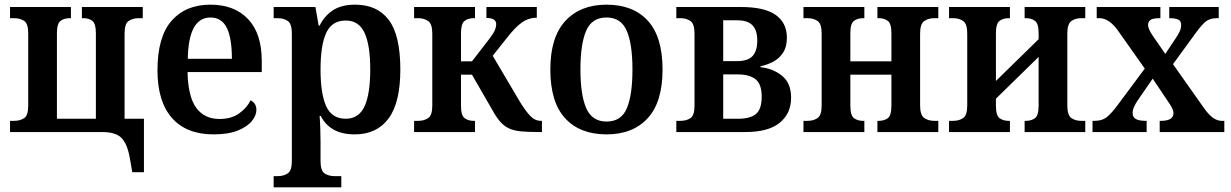

<svg xmlns="http://www.w3.org/2000/svg" viewBox="-20 -566 5275 823"><path d="M547 172 536 109Q525 49 500 24.5Q475 0 418 0H23V-48H41Q66 -48 83.5 -59.5Q101 -71 101 -114V-422Q101 -465 83.5 -476.5Q66 -488 41 -488H23V-536H284V-488H278Q255 -488 239.5 -476.5Q224 -465 224 -423V-57H391V-423Q391 -465 376 -476.5Q361 -488 338 -488H331V-536H592V-488H574Q550 -488 532 -476.5Q514 -465 514 -422V-57H597V172Z M895 10Q779 10 717 -60.5Q655 -131 655 -265Q655 -408 715.5 -477Q776 -546 882 -546Q985 -546 1043.5 -484Q1102 -422 1102 -305V-257H784Q786 -152 821 -104Q856 -56 921 -56Q971 -56 1004.5 -79.5Q1038 -103 1054 -136Q1079 -124 1079 -95Q1079 -71 1059.5 -47Q1040 -23 999.5 -6.5Q959 10 895 10ZM974 -314Q974 -403 952 -447Q930 -491 882 -491Q788 -491 785 -314Z M1153 237V189H1171Q1195 189 1213 177.5Q1231 166 1231 124V-422Q1231 -464 1213.5 -476Q1196 -488 1171 -488H1153V-536H1332L1346 -456H1350Q1370 -497 1406.5 -521.5Q1443 -546 1502 -546Q1597 -546 1646.5 -480.5Q1696 -415 1696 -268Q1696 -126 1645.5 -58Q1595 10 1501 10Q1446 10 1410 -10.5Q1374 -31 1355 -69H1350Q1352 -45 1353 -12.5Q1354 20 1354 45V124Q1354 166 1371.5 177.5Q1389 189 1414 189H1443V237ZM1462 -57Q1518 -57 1542.5 -110Q1567 -163 1567 -268Q1567 -373 1542.5 -425.5Q1518 -478 1462 -478Q1403 -478 1378.5 -425.5Q1354 -373 1354 -268Q1354 -163 1378.5 -110Q1403 -57 1462 -57Z M1755 0V-48H1773Q1797 -48 1815 -59.5Q1833 -71 1833 -114V-422Q1833 -464 1815 -476Q1797 -488 1773 -488H1755V-536H2016V-488H2010Q1986 -488 1971 -476Q1956 -464 1956 -423V-303H2003L2078 -400Q2097 -425 2102 -438.5Q2107 -452 2107 -462Q2107 -489 2065 -489V-536H2281V-490Q2246 -490 2217 -469.5Q2188 -449 2154 -405L2092 -327L2209 -129Q2233 -90 2253 -69Q2273 -48 2299 -48H2303V0H2289Q2243 0 2212.5 -3Q2182 -6 2161 -16Q2140 -26 2123.5 -45Q2107 -64 2089 -97L2003 -246H1956V-113Q1956 -71 1971.5 -59.5Q1987 -48 2010 -48H2016V0Z M2580 10Q2466 10 2402.5 -59Q2339 -128 2339 -268Q2339 -407 2403.5 -476.5Q2468 -546 2580 -546Q2694 -546 2757 -477Q2820 -408 2820 -268Q2820 -129 2756.5 -59.5Q2693 10 2580 10ZM2580 -45Q2643 -45 2667 -102Q2691 -159 2691 -268Q2691 -377 2666.5 -434Q2642 -491 2580 -491Q2517 -491 2492.5 -434Q2468 -377 2468 -268Q2468 -159 2493 -102Q2518 -45 2580 -45Z M2879 0V-48H2897Q2922 -48 2939.5 -59.5Q2957 -71 2957 -113V-422Q2957 -464 2939.5 -476Q2922 -488 2897 -488H2879V-536H3156Q3257 -536 3305 -502Q3353 -468 3353 -404Q3353 -365 3336.5 -340Q3320 -315 3294.5 -301.5Q3269 -288 3240 -282V-278Q3295 -272 3333 -240.5Q3371 -209 3371 -147Q3371 -80 3322.5 -40Q3274 0 3175 0ZM3080 -304H3140Q3186 -304 3206 -326Q3226 -348 3226 -393Q3226 -436 3205.5 -457.5Q3185 -479 3140 -479H3080ZM3080 -57H3144Q3196 -57 3220.5 -77.5Q3245 -98 3245 -152Q3245 -205 3219 -226Q3193 -247 3143 -247H3080Z M3424 0V-48H3442Q3467 -48 3484.5 -60Q3502 -72 3502 -114V-422Q3502 -464 3484.5 -476Q3467 -488 3442 -488H3424V-536H3685V-488H3679Q3656 -488 3640.5 -476.5Q3625 -465 3625 -423V-303H3801V-423Q3801 -465 3785.5 -476.5Q3770 -488 3748 -488H3741V-536H4002V-488H3984Q3960 -488 3942 -476Q3924 -464 3924 -422V-114Q3924 -72 3942 -60Q3960 -48 3984 -48H4002V0H3741V-48H3748Q3770 -48 3785.5 -59.5Q3801 -71 3801 -113V-246H3625V-113Q3625 -71 3640.5 -59.5Q3656 -48 3679 -48H3685V0Z M4048 0V-48H4066Q4091 -48 4108.5 -60Q4126 -72 4126 -114V-422Q4126 -464 4108.5 -476Q4091 -488 4066 -488H4048V-536H4309V-488H4303Q4280 -488 4264.5 -476.5Q4249 -465 4249 -423V-219L4432 -398V-423Q4432 -465 4416.5 -476.5Q4401 -488 4378 -488H4372V-536H4632V-488H4614Q4590 -488 4572.5 -476Q4555 -464 4555 -422V-114Q4555 -72 4572.5 -60Q4590 -48 4614 -48H4632V0H4372V-48H4378Q4401 -48 4416.5 -59.5Q4432 -71 4432 -113V-322L4249 -143V-113Q4249 -71 4264.5 -59.5Q4280 -48 4303 -48H4309V0Z M4663 0V-48H4671Q4702 -48 4721 -61.5Q4740 -75 4768 -112L4887 -272L4772 -435Q4734 -488 4693 -488H4681V-536H4954V-488H4951Q4919 -488 4910 -479.5Q4901 -471 4901 -459Q4901 -443 4921 -413L4975 -335L5019 -401Q5030 -417 5036.5 -431Q5043 -445 5043 -459Q5043 -477 5029.5 -482.5Q5016 -488 4996 -488H4992V-536H5204V-488H5196Q5169 -488 5151.5 -476Q5134 -464 5105 -424L5008 -291L5142 -101Q5163 -72 5181 -60Q5199 -48 5216 -48H5228V0H4951V-48H4956Q5010 -48 5010 -81Q5010 -90 5004.5 -102Q4999 -114 4980 -141L4921 -229L4857 -136Q4848 -123 4841.5 -109Q4835 -95 4835 -81Q4835 -64 4848.5 -56Q4862 -48 4892 -48H4895V0Z"/></svg>

Font: Noto Serif SemiCondensed SemiBold
Style: Regular
Weight: 600
Width: 4
Designer: Monotype Design Team
Foundry: Monotype Imaging Inc.
Version: Version 2.013; ttfautohint (v1.8.4.7-5d5b)